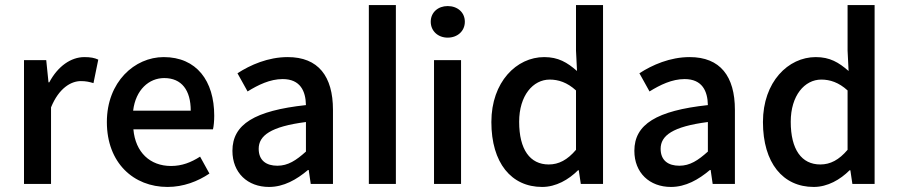

<svg xmlns="http://www.w3.org/2000/svg" viewBox="-20 -728 3558 760"><path d="M75 -490V0H182V-303C213 -379 261 -407 300 -407C320 -407 333 -404 350 -399L369 -492C354 -499 338 -502 314 -502C261 -502 209 -466 175 -402H172L163 -490Z M403 -245C403 -83 509 12 643 12C706 12 763 -10 809 -41L772 -108C736 -85 700 -71 657 -71C574 -71 516 -125 508 -216H823C826 -228 828 -249 828 -270C828 -408 758 -502 628 -502C513 -502 403 -404 403 -245ZM735 -290H507C517 -373 570 -419 630 -419C699 -419 735 -371 735 -290Z M900 -131C900 -44 960 12 1045 12C1103 12 1154 -17 1199 -55H1202L1210 0H1298V-293C1298 -426 1240 -502 1119 -502C1041 -502 971 -471 920 -438L960 -366C1002 -392 1049 -415 1099 -415C1169 -415 1190 -367 1191 -312C988 -290 900 -236 900 -131ZM1191 -128C1152 -93 1120 -72 1078 -72C1035 -72 1004 -92 1004 -139C1004 -191 1051 -227 1191 -245Z M1440 -708V0H1547V-708Z M1685 -642C1685 -605 1714 -579 1752 -579C1791 -579 1820 -605 1820 -642C1820 -679 1791 -704 1752 -704C1714 -704 1685 -679 1685 -642ZM1698 -490V0H1805V-490Z M1925 -245C1925 -83 2004 12 2126 12C2181 12 2231 -17 2268 -54H2271L2279 0H2367V-708H2260V-528L2264 -447C2225 -481 2190 -502 2134 -502C2025 -502 1925 -404 1925 -245ZM2260 -135C2226 -95 2192 -77 2152 -77C2078 -77 2035 -136 2035 -246C2035 -350 2090 -413 2156 -413C2190 -413 2225 -402 2260 -370Z M2491 -131C2491 -44 2551 12 2636 12C2694 12 2745 -17 2790 -55H2793L2801 0H2889V-293C2889 -426 2831 -502 2710 -502C2632 -502 2562 -471 2511 -438L2551 -366C2593 -392 2640 -415 2690 -415C2760 -415 2781 -367 2782 -312C2579 -290 2491 -236 2491 -131ZM2782 -128C2743 -93 2711 -72 2669 -72C2626 -72 2595 -92 2595 -139C2595 -191 2642 -227 2782 -245Z M3000 -245C3000 -83 3079 12 3201 12C3256 12 3306 -17 3343 -54H3346L3354 0H3442V-708H3335V-528L3339 -447C3300 -481 3265 -502 3209 -502C3100 -502 3000 -404 3000 -245ZM3335 -135C3301 -95 3267 -77 3227 -77C3153 -77 3110 -136 3110 -246C3110 -350 3165 -413 3231 -413C3265 -413 3300 -402 3335 -370Z"/></svg>

Font: Cambridge Sans Medium
Style: Regular
Weight: 500
Version: Version 2.020;PS 002.020;hotconv 1.0.88;makeotf.lib2.5.64775